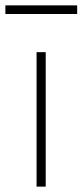

<svg xmlns="http://www.w3.org/2000/svg" viewBox="-57 -694 307 714"><path d="M0 0ZM79 -500H113V0H79ZM-37 -674H230V-642H-37Z"/></svg>

Font: Cairo ExtraLight
Style: Regular
Weight: 250
Designer: Mohamed Gaber, the designers of Titillium
Foundry: Kief Type Foundry
Version: Version 2.009; ttfautohint (v1.5.33-1714) -l 8 -r 50 -G 200 